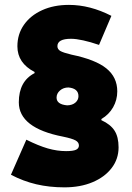

<svg xmlns="http://www.w3.org/2000/svg" viewBox="-20 -764 549 797"><path d="M400.9 -265.1Q438.5 -248 455.3 -221.9Q472.2 -195.8 472.2 -152.3Q472.2 -104 443.4 -66.4Q414.6 -28.8 364 -7.6Q313.5 13.7 247.1 13.7Q185.1 13.7 130.9 1Q76.7 -11.7 25.4 -38.6L89.4 -184.1Q139.2 -159.2 178.2 -147.9Q217.3 -136.7 254.4 -136.7Q283.2 -136.7 295.4 -142.3Q307.6 -147.9 307.6 -160.2Q307.6 -173.3 293.5 -181.2Q279.3 -189 241.7 -196.8Q58.1 -232.4 58.1 -339.4Q58.1 -426.8 123.5 -460.4V-465.3Q52.2 -502 52.2 -571.8Q52.2 -622.1 79.3 -660.9Q106.4 -699.7 154.8 -721.7Q203.1 -743.7 266.1 -743.7Q353.5 -743.7 442.4 -698.2L391.1 -577.6Q355.5 -589.8 325.4 -596.4Q295.4 -603 274.9 -603Q218.3 -603 218.3 -572.3Q218.3 -559.6 230.2 -552.5Q242.2 -545.4 276.9 -537.1Q376.5 -516.6 421.6 -480Q466.8 -443.4 466.8 -384.8Q466.8 -349.1 449.5 -318.6Q432.1 -288.1 400.9 -270ZM258.8 -326.7Q280.3 -327.1 293 -338.1Q305.7 -349.1 305.7 -364.7Q305.7 -397 264.2 -400.9Q243.2 -400.9 229 -388.4Q214.8 -376 214.8 -358.9Q214.8 -330.6 258.8 -326.7Z"/></svg>

Font: Estedad-FD Black
Style: Regular
Weight: 900
Designer: Amin Abedi
Version: Version 7.3